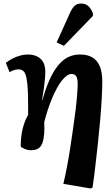

<svg xmlns="http://www.w3.org/2000/svg" viewBox="-20 -835 625 1085"><path d="M492 230 338 204Q348 162 358 110.5Q368 59 376.5 3Q385 -53 393 -108Q401 -163 407 -212Q413 -261 416 -299.5Q419 -338 419 -361Q419 -390 411 -403.5Q403 -417 384 -417Q371 -417 357 -407Q343 -397 329 -379Q315 -361 301 -335.5Q287 -310 274.5 -280Q262 -250 250.5 -215.5Q239 -181 230 -145Q232 -106 229.5 -76.5Q227 -47 219.5 -26.5Q212 -6 196.5 4Q181 14 155 14Q137 14 119.5 6.5Q102 -1 97 -7Q97 -45 102 -77Q107 -109 116.5 -136.5Q126 -164 139 -186Q139 -212 139 -233Q139 -254 138.5 -270.5Q138 -287 138 -300.5Q138 -314 137 -326Q135 -369 129.5 -395Q124 -421 113.5 -432Q103 -443 84 -443Q72 -443 59.5 -439Q47 -435 34 -427L13 -480Q31 -494 51.5 -504.5Q72 -515 94 -521Q116 -527 137 -527Q166 -527 188 -517Q210 -507 223 -485.5Q236 -464 236 -428Q236 -416 235 -401Q234 -386 231.5 -366.5Q229 -347 226 -323Q223 -299 218 -271L220 -270Q244 -357 274.5 -414Q305 -471 343.5 -499Q382 -527 432 -527Q473 -527 500.5 -511.5Q528 -496 543 -462.5Q558 -429 558 -374Q558 -337 555 -281.5Q552 -226 546.5 -161Q541 -96 533.5 -27.5Q526 41 518.5 106Q511 171 503 225ZM341 -576 300 -595 376 -763Q389 -791 402.5 -803Q416 -815 439 -815Q463 -815 479 -800.5Q495 -786 505 -760V-745Z"/></svg>

Font: Literata 18pt
Style: Bold Italic
Weight: 700
Italic angle: -2°
Designer: Latin by Veronika Burian and Jose Scaglione. Greek by Irene Vlachou. Cyrillic by Vera Evstafieva
Foundry: TypeTogether
Version: Version 3.103;gftools[0.9.29]